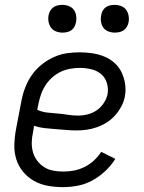

<svg xmlns="http://www.w3.org/2000/svg" viewBox="-20 -757 590 789"><path d="M239 12Q207 12 176.5 6.5Q146 1 120 -13.5Q94 -28 75 -51Q56 -74 47 -102.5Q38 -131 39 -163Q40 -195 46 -227L69 -347Q74 -373 84.5 -399.5Q95 -426 111.5 -449.5Q128 -473 151 -491.5Q174 -510 200.5 -522Q227 -534 253.5 -538Q280 -542 307 -542Q334 -542 360 -538Q386 -534 409 -524.5Q432 -515 450.5 -498.5Q469 -482 479.5 -460Q490 -438 494 -412.5Q498 -387 493 -360Q489 -339 478.5 -319.5Q468 -300 453 -283Q438 -266 419 -254Q400 -242 379 -234.5Q358 -227 337 -224Q316 -221 296 -221Q273 -221 251.5 -223Q230 -225 207.5 -226.5Q185 -228 163 -230.5Q141 -233 120 -240L116 -215Q111 -193 110.5 -172Q110 -151 115.5 -131.5Q121 -112 133 -96.5Q145 -81 161 -70.5Q177 -60 197.5 -56Q218 -52 240 -52Q261 -52 283 -56Q305 -60 326.5 -70.5Q348 -81 365.5 -97Q383 -113 396 -133L454 -104Q437 -77 412.5 -54Q388 -31 359.5 -15.5Q331 0 300 6Q269 12 239 12ZM300 -282Q320 -282 340 -287Q360 -292 377 -303.5Q394 -315 406 -333Q418 -351 422 -370Q426 -394 419 -416.5Q412 -439 395 -453Q378 -467 355 -472.5Q332 -478 308 -478Q289 -478 269 -474.5Q249 -471 230.5 -462.5Q212 -454 196 -440Q180 -426 168.5 -409Q157 -392 150 -373Q143 -354 139 -335L133 -306Q152 -297 173.5 -294.5Q195 -292 216 -290.5Q237 -289 258 -285.5Q279 -282 300 -282ZM452 -623Q438 -623 425 -628Q412 -633 404.5 -643.5Q397 -654 395 -668Q393 -682 396 -696Q398 -705 402.5 -713.5Q407 -722 415 -727.5Q423 -733 432.5 -735Q442 -737 451 -737Q465 -737 478 -732Q491 -727 498.5 -716.5Q506 -706 508.5 -692Q511 -678 508 -664Q506 -655 501 -646.5Q496 -638 488 -632.5Q480 -627 470.5 -625Q461 -623 452 -623ZM237 -623Q223 -623 210 -628Q197 -633 189.5 -643.5Q182 -654 179.5 -668Q177 -682 180 -696Q182 -705 187 -713.5Q192 -722 200 -727.5Q208 -733 217.5 -735Q227 -737 236 -737Q250 -737 263 -732Q276 -727 283.5 -716.5Q291 -706 293 -692Q295 -678 292 -664Q290 -655 285.5 -646.5Q281 -638 273 -632.5Q265 -627 255.5 -625Q246 -623 237 -623Z"/></svg>

Font: Lode Term
Style: Italic
Weight: 400
Italic angle: -11°
Monospace: yes
Designer: Belleve Invis
Foundry: Belleve Invis
Version: Version 29.2.0